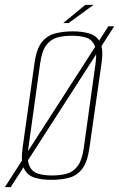

<svg xmlns="http://www.w3.org/2000/svg" viewBox="-42 -728 490 790"><path d="M-22 42 404 -620H428L2 42ZM169 12Q130 12 100.5 3Q71 -6 57 -34Q43 -62 51 -120L100 -469Q108 -527 130 -554.5Q152 -582 185 -590.5Q218 -599 257 -599Q297 -599 326.5 -590Q356 -581 370 -553.5Q384 -526 376 -469L326 -120Q318 -61 296 -33Q274 -5 242 3.5Q210 12 169 12ZM172 -6Q206 -6 233 -13.5Q260 -21 278 -45.5Q296 -70 303 -121L351 -466Q358 -517 347 -541.5Q336 -566 311.5 -573.5Q287 -581 254 -581Q220 -581 193 -573.5Q166 -566 148 -541.5Q130 -517 123 -466L75 -121Q68 -70 79 -45.5Q90 -21 114.5 -13.5Q139 -6 172 -6ZM218 -633 309 -708H343L240 -633Z"/></svg>

Font: Alumni Sans Thin
Style: Italic
Weight: 100
Italic angle: -8°
Designer: Robert E. Leuschke
Foundry: Robert E. Leuschke
Version: Version 1.016